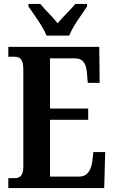

<svg xmlns="http://www.w3.org/2000/svg" viewBox="-20 -951 576 971"><path d="M215 -771H330C347 -816 395 -880 420 -918V-931H361C339 -903 296 -865 272 -833C247 -865 206 -903 184 -931H124V-918C150 -880 198 -816 215 -771ZM22 0H507L512 -182H452L447 -136C441 -92 423 -58 381 -58H233V-345H426V-402H233V-656H359C402 -656 417 -626 420 -578L424 -532H484L482 -714H22V-664H53C77 -664 98 -656 98 -601V-108C98 -65 82 -50 54 -50H22Z"/></svg>

Font: Noto Serif Devanagari ExtraCondensed
Style: Bold
Weight: 700
Width: 2
Designer: Universal Thirst, Indian Type Foundry and the Monotype Design Team
Foundry: Monotype Imaging Inc.
Version: Version 2.004